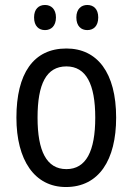

<svg xmlns="http://www.w3.org/2000/svg" viewBox="-20 -742 533 772"><path d="M117 -672C117 -637 136 -621 161 -621C185 -621 205 -637 205 -672C205 -706 185 -722 161 -722C136 -722 117 -706 117 -672ZM287 -672C287 -637 306 -621 331 -621C356 -621 375 -637 375 -672C375 -706 356 -722 331 -722C307 -722 287 -706 287 -672ZM447 -269C447 -450 371 -547 247 -547C114 -547 46 -446 46 -269C46 -98 119 10 245 10C378 10 447 -99 447 -269ZM131 -269C131 -404 166 -475 247 -475C326 -475 363 -404 363 -269C363 -134 326 -62 247 -62C167 -62 131 -135 131 -269Z"/></svg>

Font: Noto Sans Devanagari UI Condensed
Style: Regular
Weight: 400
Width: 3
Designer: Jelle Bosma - Monotype Design Team
Foundry: Monotype Imaging Inc.
Version: Version 2.004